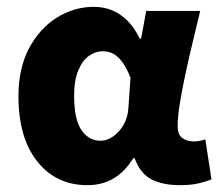

<svg xmlns="http://www.w3.org/2000/svg" viewBox="-20 -530 641 562"><path d="M236 12Q144 12 89 -57.5Q34 -127 34 -248Q34 -330 65 -388.5Q96 -447 146.5 -478.5Q197 -510 255 -510Q282 -510 306.5 -500.5Q331 -491 352 -470.5Q373 -450 389 -417H393L408 -498H566Q556 -456 544.5 -408.5Q533 -361 523 -314.5Q513 -268 506.5 -228Q500 -188 500 -161Q500 -136 513.5 -126Q527 -116 548 -116Q555 -116 563.5 -117.5Q572 -119 581 -122L599 -5Q585 1 562 6.5Q539 12 508 12Q455 12 422.5 -5.5Q390 -23 374 -67H370Q322 12 236 12ZM274 -118Q294 -118 312.5 -131.5Q331 -145 343 -167Q355 -189 356 -217L362 -302Q353 -326 341 -344Q329 -362 314.5 -371Q300 -380 280 -380Q260 -380 241 -367Q222 -354 209.5 -325Q197 -296 197 -250Q197 -180 218.5 -149Q240 -118 274 -118Z"/></svg>

Font: Source Sans 3 ExtraBold
Style: Regular
Weight: 800
Designer: Paul D. Hunt
Foundry: Adobe
Version: Version 3.052;hotconv 1.1.0;makeotfexe 2.6.0